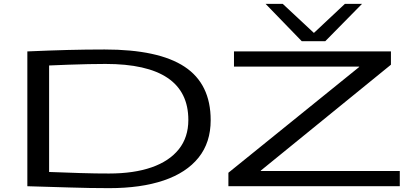

<svg xmlns="http://www.w3.org/2000/svg" viewBox="-20 -967 2133 997"><path d="M547 10Q447 10 340 6.5Q233 3 122 0V-700Q235 -705 330.5 -707.5Q426 -710 523 -710Q803 -710 938.5 -620.5Q1074 -531 1074 -343Q1074 -227 1011 -148.5Q948 -70 830 -30Q712 10 547 10ZM546 -66Q675 -66 767 -98Q859 -130 908.5 -192Q958 -254 958 -344Q958 -635 528 -635Q490 -635 439 -634Q388 -633 334.5 -631Q281 -629 235 -627V-74Q267 -73 308 -71.5Q349 -70 392.5 -68.5Q436 -67 476 -66.5Q516 -66 546 -66ZM1166 0V-70L1845 -619V-621H1195V-700H2010V-631L1334 -81V-79H2056V0ZM1860 -947 1669 -753H1547L1359 -947H1448L1610 -796L1771 -947Z"/></svg>

Font: Georama ExtraExtended
Style: Regular
Weight: 400
Width: 8
Designer: Jean-Baptiste Levee
Foundry: Production Type
Version: Version 1.000